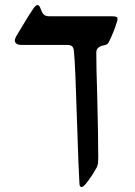

<svg xmlns="http://www.w3.org/2000/svg" viewBox="-20 -548 539 768"><path d="M67.4 -368.2Q39.1 -368.2 39.1 -387.7Q39.1 -390.1 42.5 -397.7Q45.9 -405.3 50.3 -412.1L65.9 -438Q100.1 -495.1 114.3 -515.1Q124 -527.8 128.9 -527.8Q134.3 -527.8 137.2 -523.9Q140.1 -520 143.1 -511.2Q147.5 -498 154.5 -490.5Q161.6 -482.9 177.2 -482.9H427.2Q439.9 -482.9 445.1 -480.7Q450.2 -478.5 450.2 -472.7Q450.2 -466.8 445.8 -455.1Q441.4 -439.9 432.9 -418.7Q424.3 -397.5 415.5 -379.9Q410.6 -368.7 395.5 -366.7Q382.8 -364.7 374 -357.9Q365.2 -351.1 365.2 -337.9Q365.2 -277.8 368.7 -171.9Q373 -2.9 373 82.5Q373 96.2 372.1 104.2Q371.1 112.3 367.2 121.1Q361.3 132.8 346.9 154.8Q332.5 176.8 321.8 189Q312 200.2 306.6 200.2Q299.3 200.2 297.9 189Q294.4 136.2 288.6 -46.9Q284.7 -174.8 281.7 -243.9Q278.8 -313 275.4 -345.7Q273.9 -357.9 268.1 -363Q262.2 -368.2 248.5 -368.2Z"/></svg>

Font: David Libre Medium
Style: Regular
Weight: 500
Version: Version 1.000